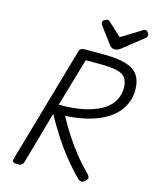

<svg xmlns="http://www.w3.org/2000/svg" viewBox="-174 -1367 1200 1495"><g transform="rotate(15 426.0 -619.5)"><path d="M114 14Q92 14 81.5 7Q71 0 75 -16L346 -959Q350 -973 362 -979.5Q374 -986 396 -986H543Q650 -986 718.5 -966.5Q787 -947 819.5 -902Q852 -857 852 -780Q852 -731 837 -689Q822 -647 794 -610.5Q766 -574 725 -545.5Q684 -517 631 -496Q578 -475 514 -462.5Q450 -450 376 -446Q413 -377 456 -310Q499 -243 550.5 -178.5Q602 -114 665 -51Q673 -43 676.5 -29.5Q680 -16 657 4Q643 17 628.5 15Q614 13 601 1Q541 -59 483 -131.5Q425 -204 374.5 -282.5Q324 -361 283 -437L163 -14Q158 0 147.5 7Q137 14 114 14ZM306 -517Q368 -517 422 -522Q476 -527 522.5 -538.5Q569 -550 607 -566Q645 -582 674 -603Q703 -624 722.5 -650.5Q742 -677 752 -708Q762 -739 762 -774Q762 -825 741 -854Q720 -883 669.5 -894.5Q619 -906 532 -906H419ZM807 -1254Q818 -1254 828 -1242Q838 -1230 838 -1219Q838 -1210 835 -1205.5Q832 -1201 827 -1196L667 -1069Q653 -1057 640.5 -1051.5Q628 -1046 611 -1046Q598 -1046 587.5 -1053Q577 -1060 569 -1072L471 -1203Q466 -1211 465.5 -1216Q465 -1221 465 -1225Q465 -1237 479.5 -1245.5Q494 -1254 503 -1254Q513 -1254 518 -1249.5Q523 -1245 529 -1239L628 -1148L778 -1240Q784 -1244 791 -1249Q798 -1254 807 -1254Z"/></g></svg>

Font: Playwrite AU SA
Style: Regular
Weight: 400
Designer: Veronika Burian, José Scaglione
Foundry: TypeTogether
Version: Version 1.002